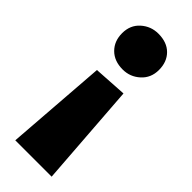

<svg xmlns="http://www.w3.org/2000/svg" viewBox="-239 -587 788 788"><g transform="rotate(45 155.0 -192.5)"><path d="M262 -451Q262 -405 230 -376Q198 -347 155 -347Q106 -347 77 -376Q48 -405 48 -451Q48 -498 80 -526.5Q112 -555 155 -555Q205 -555 233.5 -526.5Q262 -498 262 -451ZM227 -280 260 170H49L82 -271Z"/></g></svg>

Font: Bitter Black
Style: Regular
Weight: 900
Designer: Sol Matas, and Bitter project Authors
Foundry: Sol Matas
Version: Version 2.001